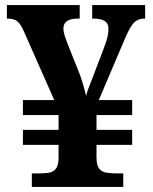

<svg xmlns="http://www.w3.org/2000/svg" viewBox="-20 -734 599 754"><path d="M105 0V-53H128Q150 -53 168 -55Q186 -57 197.5 -69Q209 -81 210 -110V-165H70V-224H210V-282H70V-341H193L75 -608Q62 -638 49 -649.5Q36 -661 10 -661H7V-714H293V-661H286Q229 -661 229 -622Q229 -610 233.5 -595.5Q238 -581 245 -563L283 -468Q296 -437 305 -407Q314 -377 318 -357Q321 -371 328.5 -390Q336 -409 344 -430L386 -540Q399 -574 402.5 -591Q406 -608 406 -621Q406 -641 392 -651Q378 -661 345 -661H342V-714H550V-661H547Q522 -661 506.5 -645.5Q491 -630 471 -583L368 -341H499V-282H359V-224H499V-165H359V-115Q359 -84 370 -71Q381 -58 400 -55.5Q419 -53 441 -53H464V0Z"/></svg>

Font: NotoSerif-Bold
Style: Regular
Weight: 700
Designer: Monotype Design Team
Foundry: Monotype Imaging Inc.
Version: Version 2.007; ttfautohint (v1.8) -l 8 -r 50 -G 200 -x 14 -D